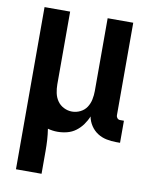

<svg xmlns="http://www.w3.org/2000/svg" viewBox="-83 -591 666 857"><g transform="rotate(10 250.0 -162.5)"><path d="M49 205H165V102Q165 77 163.5 52Q162 27 158 2Q169 5 180 6.5Q191 8 202 8Q224 8 245.5 2.5Q267 -3 284.5 -16Q302 -29 315 -47Q328 -65 336 -85Q340 -63 352.5 -44Q365 -25 383.5 -13Q402 -1 424 3.5Q446 8 468 8H486V-92H468Q461 -92 456 -97.5Q451 -103 451 -110V-530H335V-200Q335 -181 331 -161.5Q327 -142 316.5 -126Q306 -110 288 -101Q270 -92 250 -92Q231 -92 213 -101Q195 -110 184 -126Q173 -142 169 -161.5Q165 -181 165 -200V-530H49Z"/></g></svg>

Font: Iosevka SS09
Style: Bold
Weight: 700
Monospace: yes
Designer: Belleve Invis
Foundry: Belleve Invis
Version: Version 5.2.1; ttfautohint (v1.8.3)